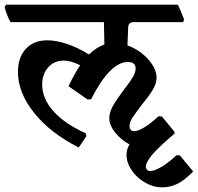

<svg xmlns="http://www.w3.org/2000/svg" viewBox="-43 -603 849 824"><path d="M653 201Q615 201 579.5 180.5Q544 160 522 127.5Q500 95 500 62Q500 37 513 17Q476 -3 451 -34.5Q426 -66 426 -96Q426 -121 442 -149Q458 -177 488 -217Q514 -250 526.5 -271Q539 -292 539 -309Q539 -337 506 -337Q429 -337 348 -177L333 -176L251 -233Q279 -291 301 -323Q261 -343 230 -343Q190 -343 164 -314Q138 -285 138 -240Q138 -180 186 -126Q234 -72 325 -31L328 -19L295 30Q174 -31 104 -118Q34 -205 34 -294Q34 -357 68 -393.5Q102 -430 160 -430Q199 -430 246 -414Q293 -398 339 -369Q370 -400 405 -412L403 -508H2Q-16 -542 -23 -573L-17 -583H719L724 -576L747 -520L743 -508H532Q519 -508 513 -502Q507 -496 507 -482L504 -408Q555 -390 592 -349.5Q629 -309 629 -269Q629 -245 612.5 -217.5Q596 -190 566 -154Q538 -117 525.5 -98Q513 -79 513 -62Q513 -52 518 -46Q523 -40 532 -40Q550 -40 577.5 -57Q605 -74 637 -104L652 -103L706 -37V-28L703 -27Q635 31 609 62.5Q583 94 583 112Q583 120 588 125.5Q593 131 602 131Q619 131 648.5 114Q678 97 715 63L729 64L786 133Q751 169 720 185Q689 201 653 201Z"/></svg>

Font: Sahitya
Style: Bold
Weight: 700
Designer: Juan Pablo del Peral
Foundry: Juan Pablo del Peral (http://www.huertatipografica.com)
Version: Version 1.001;PS 001.000;hotconv 1.0.70;makeotf.lib2.5.58329